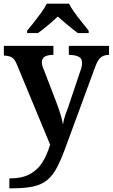

<svg xmlns="http://www.w3.org/2000/svg" viewBox="-20 -786 614 1046"><path d="M31 186Q100 186 143 162.5Q186 139 211.5 97.5Q237 56 253 2L71 -437Q59 -465 44 -473.5Q29 -482 5 -483H1V-536H271V-487H268Q240 -487 224 -477.5Q208 -468 208 -446Q208 -438 211 -427Q214 -416 218 -408L288 -226Q316 -152 323 -107Q326 -131 335.5 -158.5Q345 -186 351 -201L417 -397Q427 -422 427 -444Q427 -467 409.5 -476.5Q392 -486 359 -487H355V-536H574V-487H571Q542 -486 526 -470.5Q510 -455 495 -412L343 1Q317 74 293.5 120.5Q270 167 239.5 193Q209 219 162.5 229.5Q116 240 45 240H31ZM128 -619Q144 -638 164.5 -664Q185 -690 204.5 -717Q224 -744 235 -766H356Q367 -744 386.5 -717Q406 -690 427 -664Q448 -638 463 -619V-606H404Q381 -623 349.5 -649Q318 -675 295 -696Q273 -675 242 -649Q211 -623 187 -606H128Z"/></svg>

Font: Noto Naskh Arabic UI Semi
Style: Bold
Weight: 700
Designer: Monotype Design Team, David Williams, Mohamad Dakak and Nizar Qandah
Foundry: Monotype Imaging Inc.
Version: Version 2.014; ttfautohint (v1.8.4.7-5d5b)